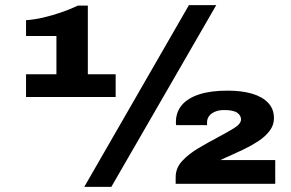

<svg xmlns="http://www.w3.org/2000/svg" viewBox="-20 -720 1140 752"><path d="M310 12 720 -700H827L416 12ZM668 0V-26Q668 -62 693.5 -89.5Q719 -117 757 -139.5Q795 -162 831 -181Q869 -201 896.5 -218Q924 -235 924 -252Q924 -268 909 -278.5Q894 -289 858 -289Q837 -289 822 -282.5Q807 -276 799 -265.5Q791 -255 791 -241V-230H670Q669 -233 669 -235.5Q669 -238 669 -242Q669 -280 691.5 -307.5Q714 -335 759 -350Q804 -365 871 -365Q927 -365 967.5 -353Q1008 -341 1030.5 -317Q1053 -293 1053 -257Q1053 -230 1036 -207.5Q1019 -185 991.5 -167Q964 -149 933.5 -134.5Q903 -120 876 -108Q867 -104 859 -100.5Q851 -97 843 -93H1058V0ZM82 -340V-429H201V-579H82V-641Q114 -643 150.5 -651.5Q187 -660 222.5 -672.5Q258 -685 285 -698H324V-429H433V-340Z"/></svg>

Font: Archivo SemiBold Expanded Black
Style: Regular
Weight: 900
Width: 7
Version: Version 2.001